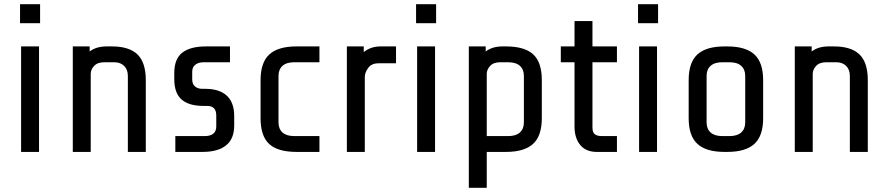

<svg xmlns="http://www.w3.org/2000/svg" viewBox="-20 -720 4208 910"><path d="M75 -610V-700H170V-610ZM80 0V-500H165V0Z M325 -500H405V-476Q436 -500 485 -500H511Q592 -500 631.5 -462Q671 -424 671 -340V0H586V-360Q586 -390 568.5 -407.5Q551 -425 521 -425H475Q442 -425 426 -407.5Q410 -390 410 -370V0H325Z M940 0H811V-75H950Q977 -75 991 -86.5Q1005 -98 1005 -120V-173Q1005 -218 962 -218H945Q875 -218 840.5 -248.5Q806 -279 806 -345V-374Q806 -441 844 -470.5Q882 -500 956 -500H1070V-425H946Q921 -425 906 -413.5Q891 -402 891 -380V-344Q891 -321 904.5 -310Q918 -299 939 -299H953Q1020 -299 1055 -266.5Q1090 -234 1090 -170V-125Q1090 -62 1051.5 -31Q1013 0 940 0Z M1215 -160V-340Q1215 -424 1256.5 -462Q1298 -500 1385 -500H1494V-425H1375Q1338 -425 1319 -408Q1300 -391 1300 -360V-140Q1300 -109 1319 -92Q1338 -75 1375 -75H1494V0H1385Q1297 0 1256 -37.5Q1215 -75 1215 -160Z M1624 -500H1704V-473Q1737 -500 1784 -500H1857V-420H1774Q1741 -420 1725 -398Q1709 -376 1709 -355V0H1624Z M1952 -610V-700H2047V-610ZM1957 0V-500H2042V0Z M2202 -500H2282V-476Q2313 -500 2362 -500H2378Q2466 -500 2507 -462.5Q2548 -425 2548 -340V-160Q2548 -76 2506.5 -38Q2465 0 2378 0H2287V170H2202ZM2287 -370V-75H2388Q2425 -75 2444 -92Q2463 -109 2463 -140V-360Q2463 -391 2444 -408Q2425 -425 2388 -425H2352Q2319 -425 2303 -407.5Q2287 -390 2287 -370Z M2703 -120V-425H2638V-500H2703V-620H2788V-500H2904V-425H2788V-115Q2788 -93 2799 -84Q2810 -75 2833 -75H2904V0H2808Q2757 0 2730 -33Q2703 -66 2703 -120Z M3004 -610V-700H3099V-610ZM3009 0V-500H3094V0Z M3427 0H3414Q3327 0 3285.5 -38Q3244 -76 3244 -160V-340Q3244 -424 3285.5 -462Q3327 -500 3414 -500H3427Q3514 -500 3555.5 -462Q3597 -424 3597 -340V-160Q3597 -76 3555.5 -38Q3514 0 3427 0ZM3437 -425H3404Q3367 -425 3348 -408Q3329 -391 3329 -360V-140Q3329 -109 3348 -92Q3367 -75 3404 -75H3437Q3474 -75 3493 -92Q3512 -109 3512 -140V-360Q3512 -391 3493 -408Q3474 -425 3437 -425Z M3747 -500H3827V-476Q3858 -500 3907 -500H3933Q4014 -500 4053.5 -462Q4093 -424 4093 -340V0H4008V-360Q4008 -390 3990.5 -407.5Q3973 -425 3943 -425H3897Q3864 -425 3848 -407.5Q3832 -390 3832 -370V0H3747Z"/></svg>

Font: Share Tech
Style: Regular
Weight: 400
Designer: Ralph du Carrois
Foundry: Carrois Type Design
Version: Version 1.100